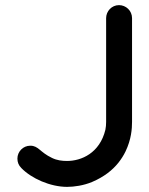

<svg xmlns="http://www.w3.org/2000/svg" viewBox="-20 -729 583 749"><path d="M63 -73.7C102.5 -32.7 176.3 0 241.7 0C269.5 0 306.2 -5.4 338.9 -19C386.2 -39.1 418.9 -65.4 441.9 -94.2C453.1 -108.4 462.4 -123 469.7 -138.2C492.2 -185.1 495.1 -226.6 495.1 -253.4V-658.2C495.1 -687.5 471.2 -709 444.3 -709C415.5 -709 394 -685.1 394 -658.2V-253.4C394 -242.7 393.1 -232.4 391.1 -222.7C369.1 -131.8 297.4 -101.1 241.7 -101.1C221.7 -101.1 202.1 -103.5 183.1 -112.8C134.8 -135.7 130.4 -160.6 98.1 -160.6C69.8 -160.6 47.9 -137.2 47.9 -110.4C47.9 -96.2 52.7 -84 63 -73.7Z"/></svg>

Font: LOB TGL 0-17
Style: Regular
Weight: 400
Designer: Peter Wiegel + adaptations and expanded glyphset by Studio LOB
Foundry: Peter Wiegel + adaptations and expanded glyphset by Studio LOB
Version: Version 1.003;Glyphs 3.1.2 (3151)